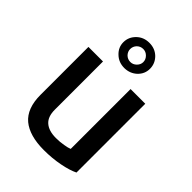

<svg xmlns="http://www.w3.org/2000/svg" viewBox="-227 -890 1010 1010"><g transform="rotate(45 278.5 -385.0)"><path d="M490.2 -27.3Q490.2 -155.3 490.2 -539.1Q462.9 -539.1 380.9 -539.1Q380.9 -427.7 380.9 -93.8Q367.2 -87.9 341.8 -84Q316.4 -79.1 285.2 -79.1Q231.4 -79.1 203.1 -104.5Q175.8 -128.9 175.8 -180.7Q175.8 -300.8 175.8 -539.1Q148.4 -539.1 67.4 -539.1Q67.4 -450.2 67.4 -182.6Q67.4 -82 123 -35.2Q178.7 10.7 285.2 10.7Q346.7 10.7 401.4 0Q457 -10.7 490.2 -27.3ZM377.9 -686.5Q377.9 -725.6 349.6 -753.9Q321.3 -781.2 279.3 -781.2Q237.3 -781.2 209 -753.9Q179.7 -725.6 179.7 -686.5Q179.7 -648.4 209 -621.1Q237.3 -593.8 279.3 -593.8Q279.3 -593.8 280.3 -593.8Q321.3 -594.7 349.6 -621.1Q377.9 -648.4 377.9 -686.5ZM328.1 -686.5Q328.1 -668 313.5 -653.3Q298.8 -638.7 279.3 -638.7Q258.8 -638.7 244.1 -653.3Q230.5 -668 230.5 -686.5Q230.5 -706.1 244.1 -720.7Q258.8 -735.4 279.3 -735.4Q298.8 -735.4 313.5 -720.7Q328.1 -706.1 328.1 -686.5Z"/></g></svg>

Font: DaxlinePro-Medium
Style: Medium
Weight: 400
Designer: Hans Reichel
Version: Version 7.502; 2006